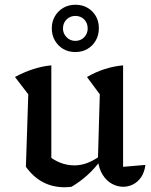

<svg xmlns="http://www.w3.org/2000/svg" viewBox="-20 -779 635 808"><path d="M498 -77 592 -85Q588 -54 574 -33.5Q560 -13 540 -3Q520 7 499 7Q474 7 451 -5.5Q428 -18 412 -43.5Q396 -69 392 -105L400 -382L346 -455Q419 -497 498 -504ZM281 7Q273 8 266 8.5Q259 9 252 9Q202 9 161.5 -12Q121 -33 89 -77L177 -129Q231 -83 293 -83Q346 -83 400 -122L402 -102Q376 -67 345.5 -40Q315 -13 281 7ZM89 -77 99 -382 43 -455Q121 -497 196 -504V-91ZM297 -560Q268 -560 246 -573Q224 -586 211 -608.5Q198 -631 198 -660Q198 -688 211 -710.5Q224 -733 246.5 -746Q269 -759 297 -759Q340 -759 368 -731Q396 -703 396 -660Q396 -631 383 -608.5Q370 -586 348 -573Q326 -560 297 -560ZM297 -607Q320 -607 334.5 -622.5Q349 -638 349 -659Q349 -682 334.5 -697Q320 -712 297 -712Q275 -712 260 -697Q245 -682 245 -659Q245 -638 260 -622.5Q275 -607 297 -607Z"/></svg>

Font: Piazzolla Thin SemiBold
Style: Regular
Weight: 600
Version: Version 2.005